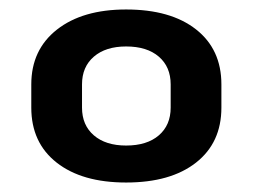

<svg xmlns="http://www.w3.org/2000/svg" viewBox="-20 -738 533 405"><path d="M246 -353Q153 -353 99.5 -395Q46 -437 46 -511V-560Q46 -633 100 -675.5Q154 -718 246 -718Q340 -718 393.5 -676Q447 -634 447 -560V-511Q447 -437 393.5 -395Q340 -353 246 -353ZM246 -431Q290 -431 315 -452.5Q340 -474 340 -511V-560Q340 -597 315 -618.5Q290 -640 246 -640Q203 -640 178 -618.5Q153 -597 153 -560V-511Q153 -474 178 -452.5Q203 -431 246 -431Z"/></svg>

Font: Pathway Extreme 28pt
Style: Bold
Weight: 700
Designer: Eduardo Rodriguez Tunni
Foundry: Eduardo Rodriguez Tunni
Version: Version 1.001;gftools[0.9.26]